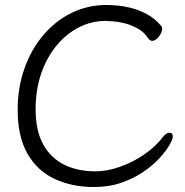

<svg xmlns="http://www.w3.org/2000/svg" viewBox="-20 -733 743 771"><path d="M674 -184Q674 -174 660.5 -150.5Q647 -127 621 -98.5Q595 -70 556.5 -43.5Q518 -17 468 0.5Q418 18 357 18Q270 18 200.5 -14Q131 -46 91 -114.5Q51 -183 51 -293Q51 -381 78 -457.5Q105 -534 153.5 -591.5Q202 -649 267 -681Q332 -713 408 -713Q422 -713 448.5 -711Q475 -709 507 -701Q539 -693 571 -675.5Q603 -658 628 -628Q631 -624 631 -617Q631 -603 618 -586Q605 -569 591 -569Q582 -569 576 -578Q559 -604 533 -618.5Q507 -633 480.5 -639.5Q454 -646 433 -647.5Q412 -649 404 -649Q348 -649 297.5 -623.5Q247 -598 207.5 -550.5Q168 -503 145.5 -438Q123 -373 123 -295Q123 -208 153.5 -153Q184 -98 238 -71.5Q292 -45 363 -45Q409 -45 460 -62.5Q511 -80 558 -112Q605 -144 636 -185Q648 -200 660 -200Q674 -200 674 -184Z"/></svg>

Font: Klee One SemiBold
Style: Regular
Weight: 600
Designer: Fontworks Inc.
Foundry: Fontworks Inc.
Version: Version 1.00;January 12, 2022;FontCreator 13.0.0.2683 64-bit